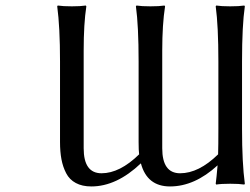

<svg xmlns="http://www.w3.org/2000/svg" viewBox="-20 -668 910 698"><path d="M868.2 -647.9 870.1 -645Q859.9 -575.2 859.9 -444.8V-200.2Q859.9 -75.2 870.1 0L868.2 2.9Q849.6 0 816.9 0Q784.2 0 766.1 2.9L764.2 0Q767.1 -21.5 771 -66.9Q687.5 9.8 598.1 9.8Q514.6 9.8 492.2 -74.2Q403.8 9.8 312 9.8Q278.8 9.8 255.6 -2.7Q232.4 -15.1 220.5 -38.3Q208.5 -61.5 203.4 -88.9Q198.2 -116.2 198.2 -151.9V-444.8Q198.2 -569.8 188 -645L189.9 -647.9Q208.5 -645 241.2 -645Q273.4 -645 292 -647.9L293.9 -645Q284.2 -582 284.2 -483.9V-128.9Q284.2 -38.1 349.1 -38.1Q415.5 -38.1 485.8 -106.9Q483.9 -121.1 483.9 -151.9V-444.8Q483.9 -573.7 474.1 -645L476.1 -647.9Q494.1 -645 526.9 -645Q559.6 -645 578.1 -647.9L580.1 -645Q569.8 -579.1 569.8 -483.9V-128.9Q569.8 -38.1 634.8 -38.1Q702.6 -38.1 772.9 -106.9Q773.9 -136.7 773.9 -200.2V-444.8Q773.9 -573.7 764.2 -645L766.1 -647.9Q784.2 -645 816.9 -645Q849.6 -645 868.2 -647.9Z"/></svg>

Font: Linear Smooth
Style: Regular
Weight: 400
Designer: Philipp H. Poll, Flanker
Foundry: Philipp H. Poll, reworked by Flanker
Version: Version 1.061 | FøM Fix